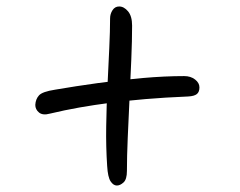

<svg xmlns="http://www.w3.org/2000/svg" viewBox="-20 -615 740 593"><path d="M134 -264Q112 -258 100.5 -267.5Q89 -277 89 -291Q90 -309 100.5 -320.5Q111 -332 150 -338Q214 -349 283 -358.5Q352 -368 420.5 -374Q489 -380 549 -380Q569 -380 582.5 -369.5Q596 -359 596 -345Q596 -331 588 -324.5Q580 -318 561 -317Q489 -314 430 -309Q371 -304 321 -297.5Q271 -291 225.5 -283Q180 -275 134 -264ZM341 -42Q330 -42 321.5 -55Q313 -68 311 -102Q307 -161 308 -224.5Q309 -288 312 -350.5Q315 -413 317.5 -466.5Q320 -520 320 -558Q320 -572 327.5 -583.5Q335 -595 348 -595Q363 -595 375.5 -580Q388 -565 388 -536Q388 -490 385.5 -431Q383 -372 380 -309.5Q377 -247 374.5 -189Q372 -131 372 -87Q372 -61 361.5 -51.5Q351 -42 341 -42Z"/></svg>

Font: Shantell Sans Light
Style: Regular
Weight: 300
Designer: Stephen Nixon, Anya Danilova, Shantell Martin
Foundry: Arrow Type
Version: Version 1.011;[c5ecc13dd]